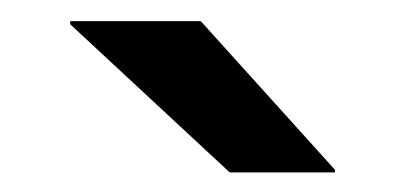

<svg xmlns="http://www.w3.org/2000/svg" viewBox="-20 -714 390 186"><path d="M174.5 -693.5 304.5 -549.5V-547H202.5L48 -690.5V-693.5Z"/></svg>

Font: Anek Latin Expanded Medium
Style: Regular
Weight: 500
Width: 7
Designer: Yesha Goshar
Foundry: Ek Type
Version: Version 1.003